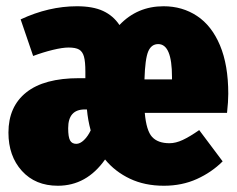

<svg xmlns="http://www.w3.org/2000/svg" viewBox="-20 -574 759 614"><path d="M706 -213H443Q448 -156 466.5 -136Q485 -116 522 -116Q542 -116 564.5 -126.5Q587 -137 617 -158L692 -58Q657 -23 609.5 -1.5Q562 20 504 20Q443 20 395.5 -2.5Q348 -25 316 -64Q257 20 165 20Q93 20 50 -27.5Q7 -75 7 -150Q7 -233 64 -278.5Q121 -324 233 -324H253V-345Q253 -377 248.5 -393Q244 -409 233 -415.5Q222 -422 199 -422Q180 -422 149 -414.5Q118 -407 86 -395L46 -512Q136 -554 226 -554Q277 -554 309.5 -539Q342 -524 362 -494Q419 -554 503 -554Q563 -554 610 -523Q657 -492 683.5 -429Q710 -366 710 -274Q710 -249 706 -213ZM530 -328Q530 -433 486 -433Q464 -433 454 -409.5Q444 -386 442 -320H530ZM270 -157Q261 -190 258 -224H251Q198 -224 198 -164Q198 -136 204 -125Q210 -114 224 -114Q236 -114 248.5 -126Q261 -138 270 -157Z"/></svg>

Font: Fira Sans Extra Condensed Black
Style: Regular
Weight: 900
Width: 1
Designer: Carrois Corporate & Edenspiekermann AG
Foundry: Carrois Corporate GbR & Edenspiekermann AG
Version: Version 4.203